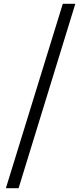

<svg xmlns="http://www.w3.org/2000/svg" viewBox="-20 -813 432 1012"><path d="M11 179H78L377 -793H311Z"/></svg>

Font: Noto Sans CJK SC Regular
Style: Regular
Weight: 400
Designer: Ryoko NISHIZUKA (kana & ideographs); Paul D. Hunt (Latin, Greek & Cyrillic); Wenlong ZHANG (bopomofo); Sandoll Communica
Foundry: Adobe Systems Incorporated
Version: Version 1.004;PS 1.004;hotconv 1.0.82;makeotf.lib2.5.63406